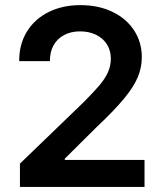

<svg xmlns="http://www.w3.org/2000/svg" viewBox="-20 -737 643 757"><path d="M58.6 -91.8 308.6 -333Q349.1 -373.5 371.3 -399.7Q393.6 -425.8 405.3 -451.4Q417 -477.1 417 -505.9Q417 -538.1 401.4 -562.5Q385.7 -586.9 358.2 -600.1Q330.6 -613.3 295.9 -613.3Q259.8 -613.3 232.7 -598.9Q205.6 -584.5 190.9 -557.9Q176.3 -531.2 176.8 -496.1H55.7Q55.2 -562 85.9 -612.1Q116.7 -662.1 171.6 -689.5Q226.6 -716.8 296.9 -716.8Q368.2 -716.8 423.1 -690.4Q478 -664.1 508.5 -617.4Q539.1 -570.8 539.1 -511.7Q539.1 -470.7 523.2 -432.6Q507.3 -394.5 469.2 -348.4Q431.2 -302.2 361.3 -236.3L235.4 -111.3V-106.4H549.8V0H58.6Z"/></svg>

Font: Pretendard Std SemiBold
Style: Regular
Weight: 600
Designer: Base glyphs from Inter by Rasmus Andersson; Hangeul glyphs from Noto Sans CJK(Source Han Sans) by Jang Soo-young and Kan
Foundry: Kil Hyung-jin
Version: Version 1.309